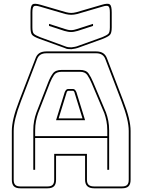

<svg xmlns="http://www.w3.org/2000/svg" viewBox="-20 -1008 770 1038"><path d="M170 -303V-272H560V-303Q560 -330 555.5 -353Q551 -376 544 -396L475 -559Q464 -585 452 -602.5Q440 -620 412 -620H314Q284 -620 272 -602.5Q260 -585 250 -560L186 -396Q179 -376 174.5 -353Q170 -330 170 -303ZM330 -510Q334 -519 338.5 -523Q343 -527 349 -527H374Q380 -527 384.5 -523Q389 -519 393 -510L440 -358H283ZM383 -507 384 -506Q382 -510 380 -513.5Q378 -517 374 -517H349Q345 -517 343 -513.5Q341 -510 339 -506L340 -507L297 -368H426ZM560 -90V-262H170V-90H160V-303Q160 -331 164.5 -354.5Q169 -378 177 -400L241 -564Q252 -592 266 -611Q280 -630 314 -630H412Q445 -630 458.5 -611Q472 -592 484 -563L553 -400Q561 -378 565.5 -354.5Q570 -331 570 -303V-90ZM273 -36V-176H450V-36Q450 -17 459.5 -8.5Q469 0 489 0H640Q659 0 667.5 -8.5Q676 -17 676 -36V-300Q676 -330 666.5 -369Q657 -408 637 -460L550 -687Q544 -704 531.5 -712Q519 -720 500 -720H231Q211 -720 198.5 -712Q186 -704 180 -687L93 -460Q73 -408 63.5 -369Q54 -330 54 -300V-36Q54 -17 62.5 -8.5Q71 0 90 0H237Q256 0 264.5 -8.5Q273 -17 273 -36ZM90 10Q66 10 55 -1Q44 -12 44 -36V-300Q44 -331 53.5 -370.5Q63 -410 84 -464L171 -690Q178 -711 192.5 -720.5Q207 -730 231 -730H500Q523 -730 537.5 -720.5Q552 -711 559 -691L646 -464Q667 -410 676.5 -370.5Q686 -331 686 -300V-36Q686 -12 675 -1Q664 10 640 10H489Q464 10 452 -1.5Q440 -13 440 -36V-166H283V-36Q283 -12 272 -1Q261 10 237 10ZM366 -742Q356 -742 347 -743Q338 -744 331 -748L193 -798Q163 -809 154 -819Q145 -829 145 -860V-941Q145 -976 155.5 -984Q166 -992 200 -982L337 -942Q353 -938 365 -938Q377 -938 393 -942L530 -982Q563 -992 573.5 -984.5Q584 -977 584 -941V-860Q584 -829 574 -819Q564 -809 536 -798L409 -752Q399 -748 387.5 -745.5Q376 -743 366 -742ZM396 -932Q379 -928 365 -928Q351 -928 334 -932L197 -972Q171 -980 163 -974Q155 -968 155 -941V-860Q155 -833 163.5 -825Q172 -817 197 -807L334 -757Q341 -754 349 -753Q357 -752 366 -752Q375 -753 385.5 -755Q396 -757 405 -761L533 -807Q557 -817 565.5 -825Q574 -833 574 -860V-941Q574 -968 566 -974Q558 -980 533 -972ZM245 -879 332 -851Q339 -849 346.5 -847Q354 -845 364 -845Q374 -845 381.5 -847Q389 -849 396 -851L483 -879V-868L400 -841Q391 -839 383 -837Q375 -835 364 -835Q353 -835 345 -837Q337 -839 328 -841L245 -868Z"/></svg>

Font: Bungee Outline
Style: Regular
Weight: 400
Designer: David Jonathan Ross
Foundry: David Jonathan Ross
Version: Version 1.000;PS 1.0;hotconv 1.0.72;makeotf.lib2.5.5900